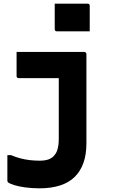

<svg xmlns="http://www.w3.org/2000/svg" viewBox="-20 -822 640 1042"><path d="M438 -540Q441 -540 443.5 -538.5Q446 -537 447.5 -534.5Q449 -532 449 -529Q449 -476 449 -427.5Q449 -379 449 -333Q449 -287 449 -240.5Q449 -194 449 -145.5Q449 -97 449 -44Q449 16 433 61.5Q417 107 385.5 138Q354 169 306 184.5Q258 200 195 200Q153 200 116.5 195Q80 190 55.5 182Q31 174 23 167Q22 165 21 163Q20 161 20 159Q20 124 20 89Q20 54 20 20H40Q66 31 91 37.5Q116 44 142 47Q168 50 195 50Q224 50 243.5 43Q263 36 275 21Q284 11 289 -2Q294 -15 296.5 -32Q299 -49 299 -69Q299 -116 299 -156Q299 -196 299 -233.5Q299 -271 299 -311Q299 -351 299 -398H287Q261 -398 235.5 -398Q210 -398 184 -398Q158 -398 132.5 -398Q107 -398 81 -398Q76 -398 73 -401Q70 -404 70 -409Q70 -442 70 -474.5Q70 -507 70 -540Q116 -540 162 -540Q208 -540 254 -540Q300 -540 346 -540Q392 -540 438 -540ZM277 -802Q298 -802 320.5 -802Q343 -802 366.5 -802Q390 -802 412.5 -802Q435 -802 456 -802Q461 -802 464 -799Q467 -796 467 -791V-652Q446 -652 423.5 -652Q401 -652 377.5 -652Q354 -652 331.5 -652Q309 -652 288 -652Q283 -652 280 -655Q277 -658 277 -663Z"/></svg>

Font: Recursive Monospace ExtraBold
Style: Regular
Weight: 800
Version: Version 1.047